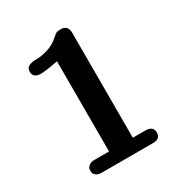

<svg xmlns="http://www.w3.org/2000/svg" viewBox="-170 -834 889 951"><g transform="rotate(-30 275.0 -358.5)"><path d="M77 -611Q77 -633 95 -641Q113 -649 138.5 -648.5Q164 -648 201 -659Q238 -670 267 -696Q284 -711 290.5 -714Q297 -717 315 -717Q356 -717 356 -673V-73H429Q472 -73 472 -36Q472 0 429 0H135Q117 0 106.5 -7.5Q96 -15 94 -22Q92 -29 92 -36Q92 -43 94 -50Q96 -57 107 -65Q118 -73 136 -73H220V-589Q156 -576 122 -575Q77 -575 77 -611Z"/></g></svg>

Font: CMU Sans Serif
Style: Bold
Weight: 700
Version: Version 0.7.0